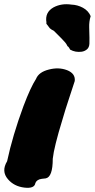

<svg xmlns="http://www.w3.org/2000/svg" viewBox="-30 -810 453 917"><path d="M142 -433Q155 -466 204 -478Q250 -490 290 -475Q331 -459 327 -423Q316 -388 299.5 -339Q283 -290 268 -238Q228 -108 222 -52Q222 36 188 42Q179 43 170 44Q146 47 139 64Q135 92 86 86Q37 80 8 46Q-25 8 4 -40Q30 -162 82 -303Q116 -393 142 -433ZM192 -702Q183 -751 226 -775Q264 -795 311 -788Q340 -787 366 -773Q392 -759 403 -733Q395 -707 396 -679Q398 -619 397 -601Q396 -583 385 -574Q374 -565 360 -563Q330 -559 305 -573Q300 -583 296 -587Q292 -588 290 -594Q286 -604 264 -626L228 -662Q213 -670 208 -675Q201 -684 192 -696L191 -701Z"/></svg>

Font: Knewave
Style: Regular
Weight: 400
Designer: Tyler Finck
Foundry: Tyler Finck
Version: Version 1.001